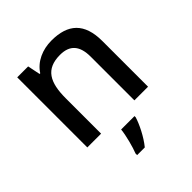

<svg xmlns="http://www.w3.org/2000/svg" viewBox="-209 -686 1044 1044"><g transform="rotate(-45 313.5 -164.0)"><path d="M355 -549C286 -549 221 -521 186 -466H181L166 -539H82V0H188V-272C188 -394 223 -461 333 -461C409 -461 444 -419 444 -336V0H549V-351C549 -490 481 -549 355 -549ZM384 70V61H281C277 103 258 174 244 209V221H303C340 176 372 110 384 70Z"/></g></svg>

Font: Noto Sans Canadian Aboriginal Medium
Style: Regular
Weight: 500
Designer: Monotype Design Team, Typotheque's Kevin King
Foundry: Monotype Imaging Inc.
Version: Version 2.004